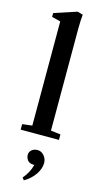

<svg xmlns="http://www.w3.org/2000/svg" viewBox="-149 -768 567 1083"><g transform="rotate(15 134.5 -227.0)"><path d="M22.5 0V-32.2L80.1 -39.1V-647.5L29.3 -660.2V-682.6L161.1 -726.1L192.9 -716.8Q189 -679.2 189 -635.3V-39.1L246.1 -32.2V0ZM113.8 271.5 103 257.8Q136.2 220.2 148.4 172.4H145.5Q119.6 172.4 108.6 158Q97.7 143.6 97.7 126.5Q97.7 109.4 111.1 97.9Q124.5 86.4 145 86.4Q167.5 86.4 183.3 105.2Q199.2 124 199.2 147.9Q199.2 180.7 176.3 214.6Q153.3 248.5 113.8 271.5Z"/></g></svg>

Font: Elstob 10pt SemiBold
Style: Regular
Weight: 600
Designer: Peter S. Baker
Version: Version 1.015